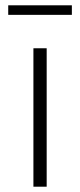

<svg xmlns="http://www.w3.org/2000/svg" viewBox="-20 -704 301 724"><path d="M106 -522H156V0H106ZM11 -684H251V-648H11Z"/></svg>

Font: Montserrat Alternates Light
Style: Regular
Weight: 300
Designer: Julieta Ulanovsky
Foundry: Julieta Ulanovsky
Version: Version 7.200